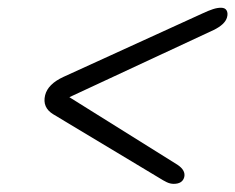

<svg xmlns="http://www.w3.org/2000/svg" viewBox="-20 -584 592 483"><path d="M443.5 -138.5Q439 -121.5 417 -121.5Q408 -121.5 399.2 -125.8Q390.5 -130 379.5 -137L114 -296.5Q86 -313.5 93.5 -344.5Q100.5 -372.5 139.5 -390.5L490 -550.5Q505 -557.5 515.8 -561Q526.5 -564.5 536 -564.5Q546.5 -564.5 550.2 -557.5Q554 -550.5 551 -540Q546 -522.5 517.5 -508.5L154.5 -339.5L426.5 -169.5Q447.5 -155.5 443.5 -138.5Z"/></svg>

Font: Fraunces 9pt S100 Light
Style: Italic
Weight: 300
Italic angle: -16°
Version: Version 1.000; ttfautohint (v1.8.3)